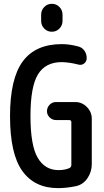

<svg xmlns="http://www.w3.org/2000/svg" viewBox="-20 -970 540 1000"><path d="M194.3 -893.6Q194.3 -917 210.4 -933.6Q226.6 -950.2 250 -950.2Q273.4 -950.2 289.6 -933.6Q305.7 -917 305.7 -893.6V-861.3Q305.7 -837.9 289.6 -821.3Q273.4 -804.7 250 -804.7Q226.6 -804.7 210.4 -821.3Q194.3 -837.9 194.3 -861.3ZM282.2 9.8Q160.2 9.8 96.2 -79.6Q32.2 -168.9 32.2 -364.7Q32.2 -560.5 98.6 -650.4Q165 -740.2 301.8 -740.2Q341.8 -740.2 385.7 -728.5Q407.2 -723.6 419.4 -706.5Q431.6 -689.5 431.6 -667Q431.6 -650.4 418.5 -639.6Q405.3 -628.9 387.7 -633.8Q342.8 -645.5 301.8 -646.5Q216.8 -646.5 177.7 -582.5Q138.7 -518.6 138.7 -365.2Q138.7 -212.9 176.3 -148.4Q213.9 -84 285.2 -84Q317.4 -84 341.8 -94.7Q351.6 -99.6 351.6 -111.3V-334Q351.6 -344.7 339.8 -344.7H271.5Q252.9 -344.7 238.8 -358.4Q224.6 -372.1 224.6 -390.6Q224.6 -410.2 238.3 -424.3Q252 -438.5 271.5 -438.5H372.1Q407.2 -438.5 432.6 -412.6Q458 -386.7 458 -351.6V-115.2Q458 -75.2 436 -42.5Q414.1 -9.8 377.9 -1Q329.1 9.8 282.2 9.8Z"/></svg>

Font: Rounded-X Mgen+ 2m medium
Style: Regular
Weight: 500
Designer: [Source Han Sans]
Ryoko NISHIZUKA  (kana & ideographs); Paul D. Hunt (Latin, Greek & Cyrillic); Wenlong ZHANG  (bopomofo
Version: Version 1.059.20150602